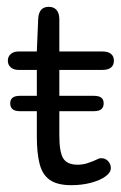

<svg xmlns="http://www.w3.org/2000/svg" viewBox="-20 -533 356 563"><path d="M88 -328V-132Q88 -85 96 -53Q104 -21 126 -5.5Q148 10 189 10Q220 10 246.5 3Q273 -4 289 -15.5Q305 -27 305 -40Q305 -52 297 -60.5Q289 -69 278 -69Q276 -69 274 -69Q272 -69 270 -68Q251 -59 236.5 -54.5Q222 -50 208 -50Q177 -50 165.5 -68.5Q154 -87 154 -136V-328H281Q297 -328 305.5 -335Q314 -342 314 -355Q314 -368 305.5 -375Q297 -382 281 -382H154V-476Q154 -494 146 -503.5Q138 -513 123 -513Q94 -513 92 -478L88 -382H34Q20 -382 11.5 -374.5Q3 -367 3 -355Q3 -343 11.5 -335.5Q20 -328 34 -328ZM38 -252Q10 -252 10 -230Q10 -207 38 -207H256Q284 -207 284 -230Q284 -252 256 -252Z"/></svg>

Font: Beiruti
Style: Regular
Weight: 400
Version: Version 1.00